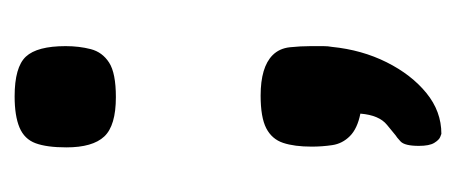

<svg xmlns="http://www.w3.org/2000/svg" viewBox="-196 -300 609 256"><g transform="rotate(-90 108.0 -171.5)"><path d="M58 113Q58 113 54 111.5Q50 110 46 103.5Q42 97 42 83Q42 64 48 58.5Q54 53 56 52Q57 51 70 40.5Q83 30 85 5Q75 3 67.5 -0.5Q60 -4 55 -9Q45 -19 43 -32.5Q41 -46 41 -60Q41 -83 46 -98Q51 -113 65.5 -120.5Q80 -128 109 -128Q147 -128 163 -112Q172 -103 173.5 -89Q175 -75 175 -61Q175 -51 175 -44.5Q175 -38 174 -33Q170 7 153.5 40Q137 73 112.5 93Q88 113 58 113ZM107 -321Q69 -321 54.5 -336.5Q40 -352 40 -387Q40 -413 45.5 -428Q51 -443 66.5 -449.5Q82 -456 108 -456Q147 -456 161 -441Q175 -426 175 -388Q175 -370 171 -354.5Q167 -339 153 -330Q139 -321 107 -321Z"/></g></svg>

Font: Fredoka Medium
Style: Regular
Weight: 500
Designer: Ben Nathan
Foundry: Milena B. Brandão, Ben Nathan
Version: Version 2.001